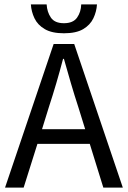

<svg xmlns="http://www.w3.org/2000/svg" viewBox="-20 -857 584 877"><path d="M203 -367 172 -267H369L338 -367Q320 -422 304 -476.5Q288 -531 272 -588H268Q253 -531 237 -476.5Q221 -422 203 -367ZM3 0 225 -656H319L541 0H452L390 -200H151L88 0ZM272 -705Q217 -705 184.5 -724Q152 -743 137.5 -773.5Q123 -804 121 -837H193Q195 -802 212.5 -776.5Q230 -751 272 -751Q314 -751 332 -776.5Q350 -802 351 -837H423Q421 -804 406.5 -773.5Q392 -743 360 -724Q328 -705 272 -705Z"/></svg>

Font: .
Style: 
Weight: 400
Designer: Paul D. Hunt, Dalton Maag
Foundry: Dalton Maag Ltd
Version: Version 1.200